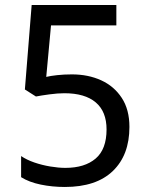

<svg xmlns="http://www.w3.org/2000/svg" viewBox="-20 -734 591 764"><path d="M238 10Q188 10 142 0.5Q96 -9 64 -29V-113Q86 -98 116.5 -87.5Q147 -77 180 -71.5Q213 -66 240 -66Q317 -66 360.5 -103Q404 -140 404 -219Q404 -290 361 -326.5Q318 -363 236 -363Q210 -363 176.5 -358.5Q143 -354 123 -350L79 -378L106 -714H443V-633H183L164 -428Q180 -432 207.5 -435Q235 -438 266 -438Q331 -438 382.5 -414.5Q434 -391 464.5 -344.5Q495 -298 495 -229Q495 -117 429 -53.5Q363 10 238 10Z"/></svg>

Font: umalayalam05
Style: Book
Weight: 400
Designer: Jelle Bosma - Monotype Design Team
Foundry: Monotype Imaging Inc.
Version: Version 2.003